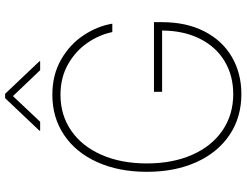

<svg xmlns="http://www.w3.org/2000/svg" viewBox="-125 -813 948 738"><g transform="rotate(-90 349.0 -444.0)"><path d="M353.5 -685.5Q275.9 -685.5 216.1 -644.5Q156.2 -603.5 123 -528.1Q89.8 -452.6 89.8 -353.5Q89.8 -254.9 122.8 -179.7Q155.8 -104.5 216.3 -63Q276.9 -21.5 356.4 -21.5Q427.2 -21.5 482.4 -54.4Q537.6 -87.4 568.8 -149.2Q600.1 -210.9 600.6 -294.9H365.2V-326.2H632.8V-294.9Q632.8 -201.7 597.4 -132.6Q562 -63.5 499.3 -26.9Q436.5 9.8 356.4 9.8Q267.1 9.8 199.5 -35.6Q131.8 -81.1 94.7 -163.3Q57.6 -245.6 57.6 -353.5Q57.6 -461.4 94.7 -543.9Q131.8 -626.5 199 -671.6Q266.1 -716.8 353.5 -716.8Q430.7 -716.8 489.5 -682.9Q548.3 -648.9 583 -595.9Q617.7 -543 627 -486.3H594.7Q584.5 -536.6 553 -582.3Q521.5 -627.9 470.5 -656.7Q419.4 -685.5 353.5 -685.5ZM348.6 -868.2 250 -763.7H215.8V-766.6L340.8 -898.4H357.4L482.4 -766.6V-763.7H448.2Z"/></g></svg>

Font: Pretendard GOV Thin
Style: Regular
Weight: 100
Designer: Base glyphs from Inter by Rasmus Andersson; Hangeul glyphs from Noto Sans CJK(Source Han Sans) by Jang Soo-young and Kan
Foundry: Kil Hyung-jin
Version: Version 1.309